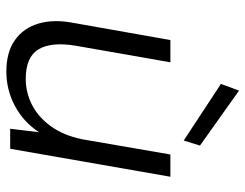

<svg xmlns="http://www.w3.org/2000/svg" viewBox="-104 -656 772 604"><g transform="rotate(90 282.0 -354.0)"><path d="M205 12Q144 12 106 -15Q68 -42 54 -89.5Q40 -137 52 -199L106 -504H176L124 -207Q111 -130 135 -89.5Q159 -49 228 -49Q272 -49 310.5 -69Q349 -89 377.5 -128.5Q406 -168 418 -226L466 -504H536L448 0H385L396 -91Q364 -42 313.5 -15Q263 12 205 12ZM422 -546 244 -663 265 -720 438 -597Z"/></g></svg>

Font: DM Sans Light
Style: Italic
Weight: 300
Italic angle: -10°
Designer: Colophon Foundry, Jonny Pinhorn
Foundry: Colophon Foundry
Version: Version 4.004;gftools[0.9.30]